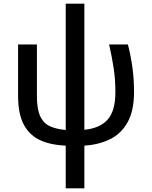

<svg xmlns="http://www.w3.org/2000/svg" viewBox="-20 -780 823 1040"><path d="M336 240V9Q258 6 200 -19.5Q142 -45 110 -103Q78 -161 78 -260V-539H180V-257Q180 -187 198.5 -149Q217 -111 252 -95.5Q287 -80 336 -76V-760H437V-77Q520 -85 562.5 -131.5Q605 -178 605 -281Q605 -349 596 -409Q587 -469 571 -539H673Q690 -471 698 -409.5Q706 -348 706 -282Q706 -180 671 -117.5Q636 -55 575 -25.5Q514 4 437 9V240Z"/></svg>

Font: Noto Sans Medium
Style: Regular
Weight: 500
Designer: Monotype Design Team
Foundry: Monotype Imaging Inc.
Version: Version 2.007